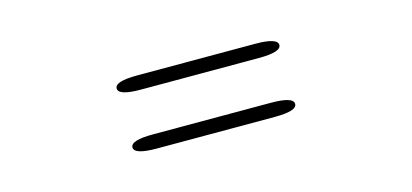

<svg xmlns="http://www.w3.org/2000/svg" viewBox="-33 -629 1066 497"><g transform="rotate(-15 500.0 -380.0)"><path d="M342 -282Q282 -282 282 -301Q282 -320 342 -320H658Q718 -320 718 -301Q718 -282 658 -282ZM342 -440Q282 -440 282 -459Q282 -478 342 -478H658Q718 -478 718 -459Q718 -440 658 -440Z"/></g></svg>

Font: Resource Han Rounded KR Medium
Style: Regular
Weight: 500
Designer: Cyano Hao (round all glyphs); Ryoko NISHIZUKA 西塚涼子 (kana, bopomofo & ideographs); Paul D. Hunt (Latin, Greek & Cyrillic)
Foundry: Cyano Hao
Version: 0.990